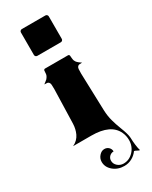

<svg xmlns="http://www.w3.org/2000/svg" viewBox="-178 -537 601 757"><g transform="rotate(-30 122.0 -159.0)"><path d="M12.7 6.8Q24.4 1.5 33 -7.1Q41.5 -15.6 46.4 -26.1Q51.3 -36.6 53.7 -47.5Q56.2 -58.3 56.6 -70.3L61 -225.6Q61 -239 60.4 -245.6Q59.8 -252.2 56.5 -255.9Q53.2 -259.5 49.3 -260.1Q45.4 -260.7 36.1 -260.7Q38.3 -262.5 44.9 -267.5Q51.5 -272.5 53.1 -274.3Q54.7 -276.1 58 -281.1Q61.3 -286.1 62.3 -292.2Q63.2 -298.3 63.5 -307.6Q63.5 -309.8 65.3 -311.6Q67.1 -313.5 69.3 -313.5H174.8Q177 -313.5 178.8 -311.6Q180.7 -309.8 180.7 -307.6Q180.9 -301.8 181.5 -297Q182.1 -292.2 182.7 -288.8Q183.3 -285.4 185.3 -282.1Q187.3 -278.8 188.2 -277.1Q189.2 -275.4 192.3 -272.7Q195.3 -270 196.5 -269Q197.8 -268.1 202 -265Q206.3 -262 208 -260.7Q198.7 -260.7 194.8 -260.1Q190.9 -259.5 187.6 -255.9Q184.3 -252.2 183.7 -245.6Q183.1 -239 183.1 -225.6L188.5 -54.7Q189 -41.7 190.8 -29.3Q192.6 -16.8 196.2 -4.3Q199.7 8.3 202.4 16.2Q205.1 24.2 210.1 37.6Q215.1 51 216.8 55.7Q225.6 80.3 225.6 95.7Q225.6 106.7 227.8 124.5Q230 142.3 233.4 152.3Q229.5 152.3 221.9 147.9Q214.4 143.6 210.9 143.6Q200.4 158.4 184.3 167.1Q168.2 175.8 149.4 175.8Q120.1 175.8 99.6 158.6Q79.1 141.4 79.1 117.2Q79.1 101.8 89.6 90Q100.1 78.1 113.3 78.1Q125 78.1 132.8 85.8Q140.6 93.5 140.6 104.5Q129.4 104.5 121.3 112.4Q113.3 120.4 113.3 131.8Q113.3 145.8 124.6 155.9Q136 166 151.4 166Q177.7 166 196.8 145.5Q215.8 125 215.8 95.7Q215.8 76.7 208 59.6Q183.8 6.8 95.7 6.8ZM58.6 -381.8V-484.4Q58.6 -488.3 61.5 -491.2Q64.5 -494.1 68.4 -494.1H175.8Q179.7 -494.1 182.6 -491.2Q185.5 -488.3 185.5 -484.4V-381.8Q185.5 -377.9 182.6 -375Q179.7 -372.1 175.8 -372.1H68.4Q64.5 -372.1 61.5 -375Q58.6 -377.9 58.6 -381.8Z"/></g></svg>

Font: Agreloy
Style: Medium
Weight: 400
Designer: gluk
Foundry: gluk
Version: Version 0.27